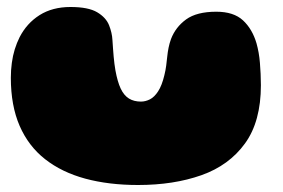

<svg xmlns="http://www.w3.org/2000/svg" viewBox="-20 -490 810 549"><path d="M375 39Q291 39 223.8 20.8Q156.5 2.5 109 -34.8Q61.5 -72 36.2 -130Q11 -188 11 -267.5Q11 -289.5 13.8 -310Q16.5 -330.5 22.2 -349Q28 -367.5 36 -383.5Q56.5 -423.5 93.2 -446.8Q130 -470 181.5 -470Q232.5 -470 257.8 -455Q283 -440 291.8 -418Q300.5 -396 301.5 -375.5Q302.5 -362.5 303.2 -350.8Q304 -339 305 -328.2Q306 -317.5 307.2 -307.8Q308.5 -298 310 -289Q316 -256 325.2 -236.5Q334.5 -217 348.8 -208.2Q363 -199.5 383 -199.5Q396 -199.5 408.8 -206Q421.5 -212.5 432.2 -229Q443 -245.5 450 -275Q453.5 -289 455.2 -302.2Q457 -315.5 458.2 -328.2Q459.5 -341 462 -353.5Q464.5 -366 469 -378.5Q482 -412.5 512.2 -434.5Q542.5 -456.5 598.5 -456.5Q648 -456.5 674.8 -431.8Q701.5 -407 713.5 -366Q717 -353.5 719.5 -339.5Q722 -325.5 723.2 -310.2Q724.5 -295 725.2 -279Q726 -263 726 -246.5Q726 -142.5 680.5 -79.8Q635 -17 555.8 11Q476.5 39 375 39Z"/></svg>

Font: Gluten Black
Style: Regular
Weight: 900
Designer: Tyler Finck
Foundry: Etcetera Type Company
Version: Version 1.300